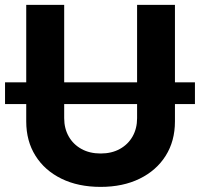

<svg xmlns="http://www.w3.org/2000/svg" viewBox="-25 -747 810 778"><path d="M764.9 -413.4V-325.3H-4.6V-413.4ZM530.5 -727.3H683.9V-255Q683.9 -175.4 646.3 -115.8Q608.7 -56.1 540.8 -22.9Q473 10.3 382.8 10.3Q291.9 10.3 224.1 -22.9Q156.2 -56.1 118.8 -115.8Q81.3 -175.4 81.3 -255V-727.3H235.1V-268.1Q235.1 -226.6 253.4 -194.2Q271.7 -161.9 304.9 -143.5Q338.1 -125 382.8 -125Q427.6 -125 460.8 -143.5Q494 -161.9 512.3 -194.2Q530.5 -226.6 530.5 -268.1Z"/></svg>

Font: InterMG
Style: Bold
Weight: 700
Designer: Rasmus Andersson
Foundry: rsms
Version: Version 3.019;December 26, 2023;FontCreator 15.0.0.2955 64-b